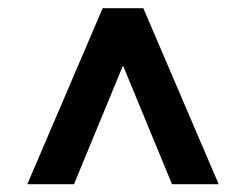

<svg xmlns="http://www.w3.org/2000/svg" viewBox="-20 -578 615 480"><path d="M48.3 -117.5 236.7 -557.5H338.3L526.7 -117.5H410L287.5 -414.2L165 -117.5Z"/></svg>

Font: Funnel Display
Style: Bold
Weight: 700
Designer: NORD ID, Kristian Moeller
Foundry: Dicotype
Version: Version 1.000